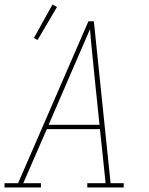

<svg xmlns="http://www.w3.org/2000/svg" viewBox="-38 -829 658 849"><path d="M-18 0V-19H42L353 -735H377L451 -19H509V0H348V-19H429L404 -258H169L65 -19H143V0ZM177 -277H402L380 -490Q375 -543 369.5 -595.5Q364 -648 360 -700Q337 -648 314.5 -595Q292 -542 269 -490ZM128 -652 112 -661 194 -809 214 -798Z"/></svg>

Font: Iosevka Slab Thin Extended
Style: Italic
Weight: 100
Width: 7
Italic angle: -9°
Monospace: yes
Designer: Belleve Invis
Foundry: Belleve Invis
Version: Version 11.1.0; ttfautohint (v1.8.3)